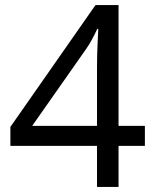

<svg xmlns="http://www.w3.org/2000/svg" viewBox="-20 -738 612 758"><path d="M552 -162V-241H448V-718H357L21 -237V-162H363V0H448V-162ZM363 -466V-241H107L321 -546C335 -566 353 -599 364 -624H368C366 -580 363 -535 363 -466Z"/></svg>

Font: Noto Sans Runic
Style: Regular
Weight: 400
Designer: Monotype Design Team
Foundry: Monotype Imaging Inc.
Version: Version 2.002